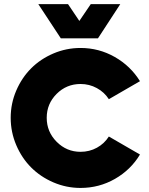

<svg xmlns="http://www.w3.org/2000/svg" viewBox="-20 -904 728 937"><path d="M373 -669.9Q462.9 -669.9 540 -626Q617.2 -582 663.1 -507.8L511.2 -419.9Q489.3 -454.1 452.6 -474.1Q416 -494.1 373 -494.1Q304.7 -494.1 256.3 -445.8Q208 -397.5 208 -329.1Q208 -260.7 256.6 -211.9Q305.2 -163.1 373 -163.1Q416.5 -163.1 452.9 -183.1Q489.3 -203.1 511.2 -237.8L663.1 -149.9Q618.2 -75.2 541 -31Q463.9 13.2 373 13.2Q303.7 13.2 240.7 -13.9Q177.7 -41 132.1 -86.7Q86.4 -132.3 59.3 -195.8Q32.2 -259.3 32.2 -329.1Q32.2 -398.9 59.3 -461.9Q86.4 -524.9 132.1 -570.6Q177.7 -616.2 240.7 -643.1Q303.7 -669.9 373 -669.9ZM167 -883.8H312L367.2 -801.8L422.9 -883.8H566.9L458 -716.8H276.9Z"/></svg>

Font: Human Sans Black
Style: Regular
Weight: 800
Designer: Tim Radville
Foundry: Continuum
Version: Version 1.000;FEAKit 1.0